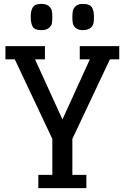

<svg xmlns="http://www.w3.org/2000/svg" viewBox="-20 -967 641 987"><path d="M352 -253 545 -662H593V-730H390V-662H442L301 -353L160 -662H211V-730H8V-662H56L249 -253V-68H177V0H424V-68H352ZM193 -812Q158 -812 148 -830Q138 -848 138 -879Q138 -894 139.5 -903.5Q141 -913 146 -924.5Q151 -936 162.5 -941.5Q174 -947 193 -947Q218 -947 231 -935.5Q244 -924 246.5 -911.5Q249 -899 249 -879Q249 -859 246.5 -846.5Q244 -834 231 -823Q218 -812 193 -812ZM406 -812Q382 -812 369.5 -823Q357 -834 354.5 -846.5Q352 -859 352 -879Q352 -899 354.5 -911.5Q357 -924 369.5 -935.5Q382 -947 406 -947Q425 -947 437.5 -941.5Q450 -936 455 -924.5Q460 -913 461.5 -903.5Q463 -894 463 -879Q463 -859 460.5 -846.5Q458 -834 444.5 -823Q431 -812 406 -812Z"/></svg>

Font: Glegoo
Style: Bold
Weight: 700
Version: Version 2.0.1; ttfautohint (v0.9) -r 48 -G 60